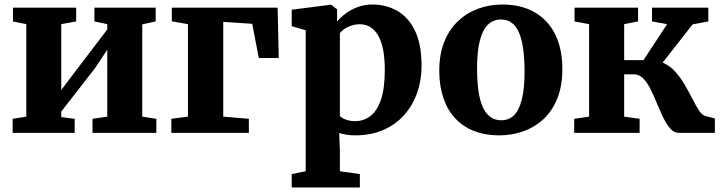

<svg xmlns="http://www.w3.org/2000/svg" viewBox="-20 -589 3199 851"><path d="M36 0V-62.5L96.5 -72V-482L37.5 -494V-555H317.5V-494L251.5 -482V-190L307 -263.5L455.5 -458.5V-482L398.5 -494V-555H670V-494L610.5 -481V-72L673 -62.5V0H390V-62.5L455.5 -72V-368.5L400.5 -286L251.5 -94.5V-70L311 -62.5V0Z M739.5 0V-62.5L813 -72V-482L741.5 -494.5V-555H1210.5L1215.5 -332H1127L1098 -483.5L969.5 -492V-72L1083 -62.5V0Z M1273 242V182.5L1335 170V-455L1273 -473V-546L1445.5 -568H1448L1474 -547.5V-493Q1487.5 -510.5 1510.8 -528.2Q1534 -546 1564.8 -557.5Q1595.5 -569 1631.5 -569Q1691 -569 1740.2 -541.2Q1789.5 -513.5 1819 -453.5Q1848.5 -393.5 1848.5 -296Q1848.5 -235 1829.5 -179.5Q1810.5 -124 1773 -81Q1735.5 -38 1680.2 -13.5Q1625 11 1552.5 11Q1534 11 1514.2 7.8Q1494.5 4.5 1483.5 0.5L1486.5 81.5V170L1575 182.5V242ZM1555 -52Q1591 -52 1620.8 -74Q1650.5 -96 1668 -145.8Q1685.5 -195.5 1685.5 -279Q1685.5 -333 1677.5 -371.5Q1669.5 -410 1654.5 -434.2Q1639.5 -458.5 1619.5 -470Q1599.5 -481.5 1575.5 -481.5Q1555.5 -481.5 1538 -475.8Q1520.5 -470 1507.2 -461Q1494 -452 1486.5 -442.5V-75Q1493.5 -66.5 1512 -59.2Q1530.5 -52 1555 -52Z M1927 -275Q1927 -349.5 1949.5 -404.8Q1972 -460 2011.2 -496.5Q2050.5 -533 2100.8 -551Q2151 -569 2206 -569Q2290 -569 2349.5 -534.8Q2409 -500.5 2440.8 -436.5Q2472.5 -372.5 2472.5 -283Q2472.5 -207 2449.8 -151.5Q2427 -96 2387.8 -60Q2348.5 -24 2298.2 -6.5Q2248 11 2192.5 11Q2130 11 2080.8 -8.5Q2031.5 -28 1997.2 -65Q1963 -102 1945 -155.2Q1927 -208.5 1927 -275ZM2202 -56Q2236 -56 2258.8 -78.8Q2281.5 -101.5 2293.2 -149.5Q2305 -197.5 2305 -271.5Q2305 -327 2299.2 -370Q2293.5 -413 2281.2 -442.5Q2269 -472 2249 -487.2Q2229 -502.5 2200 -502.5Q2166 -502.5 2142.5 -479.5Q2119 -456.5 2106.8 -409Q2094.5 -361.5 2094.5 -286.5Q2094.5 -230.5 2100.5 -187.5Q2106.5 -144.5 2119.5 -115.2Q2132.5 -86 2152.8 -71Q2173 -56 2202 -56Z M2525 0V-62.5L2591 -72V-482L2526.5 -494V-555H2808V-494L2746.5 -482V-322.5H2832L2937 -482L2870 -494V-555H3119.5V-494L3050 -481L2917 -311.5Q2948.5 -298.5 2972.5 -271.8Q2996.5 -245 3015 -213.2Q3033.5 -181.5 3048.8 -151.2Q3064 -121 3077.8 -100Q3091.5 -79 3106 -75L3148.5 -64V0H2989.5Q2968 0 2951.2 -18.8Q2934.5 -37.5 2920.2 -67Q2906 -96.5 2892.2 -129.8Q2878.5 -163 2864 -192.5Q2849.5 -222 2831.5 -240.8Q2813.5 -259.5 2790.5 -259.5H2746.5V-72L2815 -62.5V0Z"/></svg>

Font: Merriweather 20pt ExtraBold
Style: Regular
Weight: 800
Version: Version 2.100